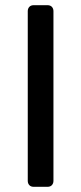

<svg xmlns="http://www.w3.org/2000/svg" viewBox="-20 -720 313 740"><path d="M110 0Q99 0 93 -6.5Q87 -13 87 -23V-677Q87 -687 93 -693.5Q99 -700 110 -700H163Q174 -700 180 -693.5Q186 -687 186 -677V-23Q186 -13 180 -6.5Q174 0 163 0Z"/></svg>

Font: RubikRegular
Style: Regular
Weight: 400
Designer: Hubert and Fischer
Foundry: Hubert and Fischer
Version: Version 2.300;gftools[0.9.30]